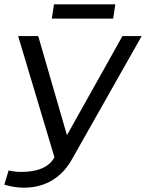

<svg xmlns="http://www.w3.org/2000/svg" viewBox="-43 -859 676 889"><path d="M207 -839 197 -773H481L491 -839ZM68 10C175 10 248 -45 291 -123L613 -692H524L267 -233L134 -692H41L209 -131C183 -81 123 -63 57 -63C36 -63 16 -65 -3 -70L-23 -4C7 5 37 10 68 10Z"/></svg>

Font: Cantarell
Style: Oblique
Weight: 400
Italic angle: -8°
Designer: Dave Crossland
Version: Version 0.024